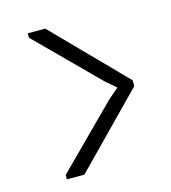

<svg xmlns="http://www.w3.org/2000/svg" viewBox="-82 -568 565 635"><g transform="rotate(-15 200.0 -250.0)"><path d="M365 -240V-260L310 -250L275 -220L70 -15V0H130ZM365 -260 130 -500H70V-485L275 -280L310 -250L365 -240Z"/></g></svg>

Font: Millimetre
Style: Light
Weight: 200
Designer: Jérémy Landes
Version: Version 1.0